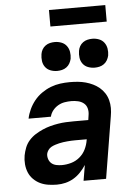

<svg xmlns="http://www.w3.org/2000/svg" viewBox="-61 -965 722 1019"><g transform="rotate(-5 300.0 -455.5)"><path d="M201 8Q178 8 155 4.5Q132 1 112 -8.5Q92 -18 76 -34Q60 -50 51.5 -70.5Q43 -91 41 -114.5Q39 -138 43 -161Q47 -182 55 -202.5Q63 -223 78 -240Q93 -257 112 -269Q131 -281 151.5 -290Q172 -299 192.5 -304.5Q213 -310 234.5 -313.5Q256 -317 276.5 -318Q297 -319 318 -319H396L400 -346Q403 -364 398.5 -381Q394 -398 381 -408.5Q368 -419 350.5 -423Q333 -427 315 -427Q297 -427 279 -424Q261 -421 244.5 -411.5Q228 -402 216 -387Q204 -372 200 -354H81Q86 -379 97.5 -403.5Q109 -428 126 -449Q143 -470 166 -486Q189 -502 213.5 -511.5Q238 -521 264 -524.5Q290 -528 315 -528Q337 -528 358.5 -526Q380 -524 400 -518.5Q420 -513 438.5 -504Q457 -495 472.5 -482Q488 -469 499 -452Q510 -435 515.5 -414.5Q521 -394 521 -372.5Q521 -351 517 -329L463 0H343L357 -83Q344 -63 327 -45Q310 -27 289.5 -15Q269 -3 246.5 2.5Q224 8 201 8ZM236 -93Q260 -93 285 -100Q310 -107 330.5 -124Q351 -141 362.5 -164.5Q374 -188 378 -213L379 -218H318Q307 -218 296.5 -217.5Q286 -217 275 -216Q264 -215 253 -213.5Q242 -212 231.5 -209.5Q221 -207 210 -203.5Q199 -200 189 -194.5Q179 -189 172 -179Q165 -169 163 -159Q161 -144 166 -130Q171 -116 181.5 -107.5Q192 -99 206.5 -96Q221 -93 236 -93ZM455 -593Q436 -593 419 -599.5Q402 -606 391.5 -620Q381 -634 378.5 -652Q376 -670 379 -689Q381 -702 387.5 -713.5Q394 -725 405 -733Q416 -741 429 -744Q442 -747 455 -747Q473 -747 490 -740.5Q507 -734 517.5 -720Q528 -706 531 -688Q534 -670 531 -651Q528 -638 521.5 -626.5Q515 -615 504 -607Q493 -599 480 -596Q467 -593 455 -593ZM255 -593Q236 -593 219 -599.5Q202 -606 191.5 -620Q181 -634 178.5 -652Q176 -670 179 -689Q181 -702 187.5 -713.5Q194 -725 205 -733Q216 -741 229 -744Q242 -747 255 -747Q273 -747 290 -740.5Q307 -734 317.5 -720Q328 -706 331 -688Q334 -670 331 -651Q328 -638 321.5 -626.5Q315 -615 304 -607Q293 -599 280 -596Q267 -593 255 -593ZM239 -831V-919H539V-831Z"/></g></svg>

Font: Zed Sans Extended
Style: Bold Italic
Weight: 700
Width: 7
Italic angle: -9°
Designer: Belleve Invis
Foundry: Belleve Invis
Version: Version 1.0.0; ttfautohint (v1.8.4)